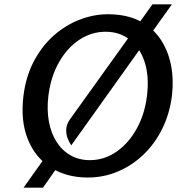

<svg xmlns="http://www.w3.org/2000/svg" viewBox="-20 -808 830 889"><path d="M386.5 14Q287 14 214.8 -32.5Q142.5 -79 108.5 -164Q74.5 -249 88.5 -364Q100 -455 137.2 -525.2Q174.5 -595.5 229.2 -643.8Q284 -692 348.8 -717Q413.5 -742 479.5 -742Q565.5 -742 626 -711.2Q686.5 -680.5 722.5 -627.2Q758.5 -574 771.8 -506.2Q785 -438.5 776 -364Q765.5 -281 731.2 -211.8Q697 -142.5 644.2 -92Q591.5 -41.5 525.5 -13.8Q459.5 14 386.5 14ZM396 -66.5Q462.5 -66.5 518.5 -105Q574.5 -143.5 612.2 -210.8Q650 -278 660.5 -364Q671.5 -454 649.8 -520.8Q628 -587.5 581 -624.2Q534 -661 469 -661Q403.5 -661 347.2 -623.8Q291 -586.5 253 -519.5Q215 -452.5 204 -364Q196.5 -300.5 206.2 -246.2Q216 -192 241.5 -151.8Q267 -111.5 306.2 -89Q345.5 -66.5 396 -66.5ZM310 -135Q299.5 -150 292.5 -169.2Q285.5 -188.5 286.8 -210.2Q288 -232 302.5 -253.5L686 -788H776ZM89 61 185 -74 244.5 -32.5 179 61Z"/></svg>

Font: Expletus Sans Medium
Style: Italic
Weight: 500
Italic angle: -7°
Version: Version 7.500